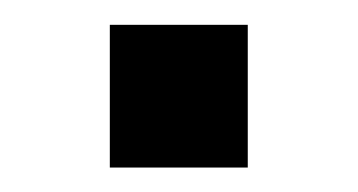

<svg xmlns="http://www.w3.org/2000/svg" viewBox="-20 -137 293 157"><path d="M69.8 -116.7H182.6V0H69.8Z"/></svg>

Font: Shanti
Style: Regular
Weight: 400
Designer: vernon adams
Foundry: vernon adams
Version: Version 1.000